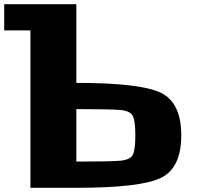

<svg xmlns="http://www.w3.org/2000/svg" viewBox="-20 -895 1009 915"><path d="M343.8 -375V-125Q502 -125 550.8 -128.9Q599.6 -132.8 612.3 -156.2Q625 -179.7 625 -250Q625 -320.3 612.3 -343.8Q599.6 -367.2 550.8 -371.1Q502 -375 343.8 -375ZM125 0V-750H0V-875H343.8V-500Q648.4 -500 746.1 -453.1Q843.8 -406.2 843.8 -250Q843.8 -93.8 746.1 -46.9Q648.4 0 343.8 0Z"/></svg>

Font: CraftyPE
Style: Regular
Weight: 400
Designer: Erek Butcher
Foundry: Haunted Coop
Version: Version 0.018;April 4, 2024;FontCreator 15.0.0.2962 64-bit